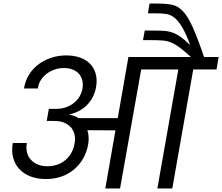

<svg xmlns="http://www.w3.org/2000/svg" viewBox="-20 -1061 1251 1081"><path d="M573 0 630 -327 472 -328Q478 -309 479 -288Q480 -267 476 -246Q468 -202 447 -166.5Q426 -131 395 -105.5Q364 -80 324.5 -66.5Q285 -53 239 -53Q190 -53 152 -67.5Q114 -82 89 -109Q64 -136 54 -173.5Q44 -211 52 -256H131Q126 -227 132 -203Q138 -179 153.5 -162Q169 -145 192.5 -135Q216 -125 246 -125Q308 -125 349 -160.5Q390 -196 400 -253Q408 -294 391 -328H388V-333Q375 -353 350 -366.5Q325 -380 283 -380H243L255 -448H295Q328 -448 354 -458Q380 -468 398.5 -483.5Q417 -499 428.5 -519Q440 -539 444 -560Q449 -588 443 -610Q437 -632 423 -647Q409 -662 387.5 -670Q366 -678 341 -678Q314 -678 289.5 -670Q265 -662 244.5 -647Q224 -632 210.5 -611Q197 -590 193 -563H115Q122 -606 143.5 -640.5Q165 -675 197 -699Q229 -723 269 -736Q309 -749 354 -749Q397 -749 431.5 -736.5Q466 -724 488 -701Q510 -678 519 -645Q528 -612 521 -571Q511 -514 473 -473Q435 -432 372 -417L371 -415Q386 -413 398.5 -408Q411 -403 422 -396H643L703 -740H1055Q1018 -774 992.5 -793Q967 -812 944 -821.5Q921 -831 894.5 -833Q868 -835 828 -835H785L795 -889H836Q873 -889 900 -887.5Q927 -886 950 -878Q973 -870 996.5 -853.5Q1020 -837 1051 -807Q1027 -872 1005.5 -908Q984 -944 962 -961.5Q940 -979 914.5 -982.5Q889 -986 857 -986H813L822 -1041H864Q913 -1041 947 -1034.5Q981 -1028 1009 -999Q1037 -970 1064.5 -909Q1092 -848 1129 -740H1211L1199 -670H1068L950 0H866L984 -670H775L656 0Z"/></svg>

Font: SVN-Poppins
Style: Italic
Weight: 400
Italic angle: -10°
Designer: Ninad Kale (Devanagari), Jonny Pinhorn (Latin)
Foundry: Indian Type Foundry
Version: Version 3.002 2017; ttfautohint (v1.8.3)